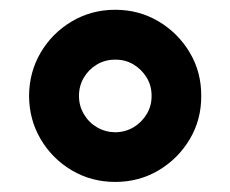

<svg xmlns="http://www.w3.org/2000/svg" viewBox="-20 -752 467 389"><path d="M213.5 -383.4Q165.3 -383.4 125.6 -406.8Q85.9 -430.3 62.5 -469.9Q39.1 -509.5 38.9 -557.6Q39.1 -606 62.5 -645.6Q85.9 -685.2 125.6 -708.7Q165.3 -732.2 213.5 -732.2Q261.6 -732.2 301.2 -708.7Q340.8 -685.2 364.4 -645.6Q388 -606 387.7 -557.6Q388 -509.5 364.4 -469.9Q340.8 -430.3 301.2 -406.8Q261.6 -383.4 213.5 -383.4ZM213.5 -484Q233.9 -484.3 250.5 -494.1Q267.1 -504 277.2 -520.8Q287.3 -537.5 287.1 -557.6Q287.3 -578.2 277.2 -594.8Q267.1 -611.4 250.5 -621.4Q233.9 -631.3 213.5 -631.1Q193.4 -631.3 176.5 -621.4Q159.7 -611.4 149.9 -594.8Q140 -578.2 140 -557.6Q140 -537.5 149.9 -520.8Q159.7 -504 176.5 -494.1Q193.4 -484.3 213.5 -484Z"/></svg>

Font: Inter Tight
Style: Regular
Weight: 400
Designer: Rasmus Andersson
Foundry: rsms
Version: Version 3.002